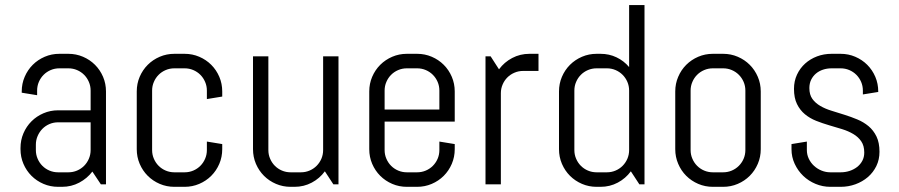

<svg xmlns="http://www.w3.org/2000/svg" viewBox="-20 -720 3511 750"><path d="M374 0 340.8 -49.8Q320.3 -22.9 289.6 -6.6Q258.8 9.8 222.2 9.8H207Q176.8 9.8 149.9 -1.7Q123 -13.2 103 -33.2Q83 -53.2 71.5 -80.1Q60.1 -106.9 60.1 -137.2V-142.1Q60.1 -172.4 71.5 -199.2Q83 -226.1 103 -246.1Q123 -266.1 149.9 -277.6Q176.8 -289.1 207 -289.1H334V-366.2Q334 -384.3 327.1 -400.1Q320.3 -416 308.6 -427.7Q296.9 -439.5 281 -446.3Q265.1 -453.1 247.1 -453.1H211.9Q193.8 -453.1 178 -446.3Q162.1 -439.5 150.4 -427.7Q138.7 -416 131.8 -400.1Q125 -384.3 125 -366.2V-348.1L64.9 -357.9V-362.8Q64.9 -393.1 76.4 -419.9Q87.9 -446.8 107.9 -466.8Q127.9 -486.8 154.8 -498.3Q181.6 -509.8 211.9 -509.8H247.1Q277.3 -509.8 304.2 -498.3Q331.1 -486.8 351.1 -466.8Q371.1 -446.8 382.6 -419.9Q394 -393.1 394 -362.8V0ZM334 -242.2H207Q189 -242.2 173.1 -235.4Q157.2 -228.5 145.5 -216.6Q133.8 -204.6 127 -188.7Q120.1 -172.9 120.1 -154.8V-133.8Q120.1 -115.7 127 -99.9Q133.8 -84 145.5 -72.3Q157.2 -60.5 173.1 -53.7Q189 -46.9 207 -46.9H247.1Q265.1 -46.9 281 -53.7Q296.9 -60.5 308.6 -72.3Q320.3 -84 327.1 -99.9Q334 -115.7 334 -133.8Z M848.1 -137.2Q848.1 -106.9 836.7 -80.1Q825.2 -53.2 805.2 -33.2Q785.2 -13.2 758.3 -1.7Q731.4 9.8 701.2 9.8H661.1Q630.9 9.8 604 -1.7Q577.1 -13.2 557.1 -33.2Q537.1 -53.2 525.6 -80.1Q514.2 -106.9 514.2 -137.2V-362.8Q514.2 -393.1 525.6 -419.9Q537.1 -446.8 557.1 -466.8Q577.1 -486.8 604 -498.3Q630.9 -509.8 661.1 -509.8H701.2Q731.4 -509.8 758.3 -498.3Q785.2 -486.8 805.2 -466.8Q825.2 -446.8 836.7 -419.9Q848.1 -393.1 848.1 -362.8V-342.8L788.1 -333V-366.2Q788.1 -384.3 781.2 -400.1Q774.4 -416 762.7 -427.7Q751 -439.5 735.1 -446.3Q719.2 -453.1 701.2 -453.1H661.1Q643.1 -453.1 627.2 -446.3Q611.3 -439.5 599.6 -427.7Q587.9 -416 581.1 -400.1Q574.2 -384.3 574.2 -366.2V-133.8Q574.2 -115.7 581.1 -99.9Q587.9 -84 599.6 -72.3Q611.3 -60.5 627.2 -53.7Q643.1 -46.9 661.1 -46.9H701.2Q719.2 -46.9 735.1 -53.7Q751 -60.5 762.7 -72.3Q774.4 -84 781.2 -99.9Q788.1 -115.7 788.1 -133.8V-167L848.1 -157.2V-137.2Z M1282.2 0 1249 -50.8Q1228.5 -22.9 1197.8 -6.6Q1167 9.8 1130.4 9.8H1115.2Q1085 9.8 1058.1 -1.7Q1031.2 -13.2 1011.2 -33.2Q991.2 -53.2 979.7 -80.1Q968.3 -106.9 968.3 -137.2V-500H1028.3V-133.8Q1028.3 -115.7 1035.2 -99.9Q1042 -84 1053.7 -72.3Q1065.4 -60.5 1081.3 -53.7Q1097.2 -46.9 1115.2 -46.9H1155.3Q1173.3 -46.9 1189.2 -53.7Q1205.1 -60.5 1216.8 -72.3Q1228.5 -84 1235.4 -99.9Q1242.2 -115.7 1242.2 -133.8V-500H1302.2V0Z M1756.3 -137.2Q1756.3 -106.9 1744.9 -80.1Q1733.4 -53.2 1713.4 -33.2Q1693.4 -13.2 1666.5 -1.7Q1639.6 9.8 1609.4 9.8H1569.3Q1539.1 9.8 1512.2 -1.7Q1485.4 -13.2 1465.3 -33.2Q1445.3 -53.2 1433.8 -80.1Q1422.4 -106.9 1422.4 -137.2V-362.8Q1422.4 -393.1 1433.8 -419.9Q1445.3 -446.8 1465.3 -466.8Q1485.4 -486.8 1512.2 -498.3Q1539.1 -509.8 1569.3 -509.8H1609.4Q1639.6 -509.8 1666.5 -498.3Q1693.4 -486.8 1713.4 -466.8Q1733.4 -446.8 1744.9 -419.9Q1756.3 -393.1 1756.3 -362.8V-245.1H1482.4V-133.8Q1482.4 -115.7 1489.3 -99.9Q1496.1 -84 1507.8 -72.3Q1519.5 -60.5 1535.4 -53.7Q1551.3 -46.9 1569.3 -46.9H1609.4Q1627.4 -46.9 1643.3 -53.7Q1659.2 -60.5 1670.9 -72.3Q1682.6 -84 1689.5 -99.9Q1696.3 -115.7 1696.3 -133.8V-167L1756.3 -157.2V-137.2ZM1696.3 -366.2Q1696.3 -384.3 1689.5 -400.1Q1682.6 -416 1670.9 -427.7Q1659.2 -439.5 1643.3 -446.3Q1627.4 -453.1 1609.4 -453.1H1569.3Q1551.3 -453.1 1535.4 -446.3Q1519.5 -439.5 1507.8 -427.7Q1496.1 -416 1489.3 -400.1Q1482.4 -384.3 1482.4 -366.2V-292H1696.3Z M2023.4 -442.9Q2005.4 -442.9 1989.5 -436Q1973.6 -429.2 1961.9 -417.5Q1950.2 -405.8 1943.4 -389.9Q1936.5 -374 1936.5 -356V0H1876.5V-500H1896.5L1929.2 -449.2Q1949.7 -477.1 1980.7 -493.4Q2011.7 -509.8 2048.3 -509.8H2083.5V-442.9Z M2477.5 0 2444.3 -50.8Q2423.8 -22.9 2393.1 -6.6Q2362.3 9.8 2325.7 9.8H2310.5Q2280.3 9.8 2253.4 -1.7Q2226.6 -13.2 2206.5 -33.2Q2186.5 -53.2 2175 -80.1Q2163.6 -106.9 2163.6 -137.2V-362.8Q2163.6 -393.1 2175 -419.9Q2186.5 -446.8 2206.5 -466.8Q2226.6 -486.8 2253.4 -498.3Q2280.3 -509.8 2310.5 -509.8H2325.7Q2359.4 -509.8 2388.2 -496.1Q2417 -482.4 2437.5 -458V-700.2H2497.6V0ZM2437.5 -366.2Q2437.5 -384.3 2430.7 -400.1Q2423.8 -416 2412.1 -427.7Q2400.4 -439.5 2384.5 -446.3Q2368.7 -453.1 2350.6 -453.1H2310.5Q2292.5 -453.1 2276.6 -446.3Q2260.7 -439.5 2249 -427.7Q2237.3 -416 2230.5 -400.1Q2223.6 -384.3 2223.6 -366.2V-133.8Q2223.6 -115.7 2230.5 -99.9Q2237.3 -84 2249 -72.3Q2260.7 -60.5 2276.6 -53.7Q2292.5 -46.9 2310.5 -46.9H2350.6Q2368.7 -46.9 2384.5 -53.7Q2400.4 -60.5 2412.1 -72.3Q2423.8 -84 2430.7 -99.9Q2437.5 -115.7 2437.5 -133.8Z M2951.7 -137.2Q2951.7 -106.9 2940.2 -80.1Q2928.7 -53.2 2908.7 -33.2Q2888.7 -13.2 2861.8 -1.7Q2835 9.8 2804.7 9.8H2764.6Q2734.4 9.8 2707.5 -1.7Q2680.7 -13.2 2660.6 -33.2Q2640.6 -53.2 2629.2 -80.1Q2617.7 -106.9 2617.7 -137.2V-362.8Q2617.7 -393.1 2629.2 -419.9Q2640.6 -446.8 2660.6 -466.8Q2680.7 -486.8 2707.5 -498.3Q2734.4 -509.8 2764.6 -509.8H2804.7Q2835 -509.8 2861.8 -498.3Q2888.7 -486.8 2908.7 -466.8Q2928.7 -446.8 2940.2 -419.9Q2951.7 -393.1 2951.7 -362.8V-137.2ZM2891.6 -366.2Q2891.6 -384.3 2884.8 -400.1Q2877.9 -416 2866.2 -427.7Q2854.5 -439.5 2838.6 -446.3Q2822.8 -453.1 2804.7 -453.1H2764.6Q2746.6 -453.1 2730.7 -446.3Q2714.8 -439.5 2703.1 -427.7Q2691.4 -416 2684.6 -400.1Q2677.7 -384.3 2677.7 -366.2V-133.8Q2677.7 -115.7 2684.6 -99.9Q2691.4 -84 2703.1 -72.3Q2714.8 -60.5 2730.7 -53.7Q2746.6 -46.9 2764.6 -46.9H2804.7Q2822.8 -46.9 2838.6 -53.7Q2854.5 -60.5 2866.2 -72.3Q2877.9 -84 2884.8 -99.9Q2891.6 -115.7 2891.6 -133.8Z M3415.5 -127Q3415.5 -96.7 3403.3 -71.5Q3391.1 -46.4 3370.1 -28.3Q3349.1 -10.3 3321.5 -0.2Q3293.9 9.8 3263.7 9.8H3223.6Q3193.4 9.8 3165.8 -1.7Q3138.2 -13.2 3117.4 -33.2Q3096.7 -53.2 3084.2 -80.1Q3071.8 -106.9 3071.8 -137.2V-157.2L3131.8 -167V-133.8Q3131.8 -115.7 3139.4 -99.9Q3147 -84 3159.7 -72.3Q3172.4 -60.5 3189 -53.7Q3205.6 -46.9 3223.6 -46.9H3263.7Q3281.7 -46.9 3298.3 -52.2Q3314.9 -57.6 3327.9 -67.6Q3340.8 -77.6 3348.4 -91.8Q3356 -106 3356 -124Q3356 -150.9 3344.2 -168Q3332.5 -185.1 3313.2 -196.5Q3293.9 -208 3269.3 -215.6Q3244.6 -223.1 3218.8 -230.7Q3192.9 -238.3 3168.2 -248Q3143.6 -257.8 3124.3 -273.7Q3105 -289.6 3093.3 -313.5Q3081.5 -337.4 3081.5 -373Q3081.5 -403.3 3093.3 -428.5Q3105 -453.6 3125 -471.7Q3145 -489.7 3171.6 -499.8Q3198.2 -509.8 3228.5 -509.8H3263.7Q3293.9 -509.8 3320.8 -498.3Q3347.7 -486.8 3367.7 -466.8Q3387.7 -446.8 3399.2 -419.9Q3410.6 -393.1 3410.6 -362.8V-360.8L3350.6 -351.1V-366.2Q3350.6 -384.3 3343.8 -400.1Q3336.9 -416 3325.2 -427.7Q3313.5 -439.5 3297.6 -446.3Q3281.7 -453.1 3263.7 -453.1H3228.5Q3210.4 -453.1 3194.6 -447.8Q3178.7 -442.4 3167 -432.4Q3155.3 -422.4 3148.4 -408.2Q3141.6 -394 3141.6 -376Q3141.6 -350.1 3153.3 -333.7Q3165 -317.4 3184.3 -306.2Q3203.6 -294.9 3228.3 -287.4Q3252.9 -279.8 3278.6 -271.7Q3304.2 -263.7 3328.9 -253.4Q3353.5 -243.2 3372.8 -227.1Q3392.1 -210.9 3403.8 -186.8Q3415.5 -162.6 3415.5 -127Z"/></svg>

Font: Abel
Style: Regular
Weight: 400
Designer: Matthew Desmond
Foundry: Matthew Desmond
Version: Version 1.003